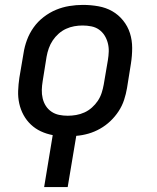

<svg xmlns="http://www.w3.org/2000/svg" viewBox="-20 -548 640 783"><path d="M160 215 195 3Q169 -2 146.5 -12.5Q124 -23 106 -40Q88 -57 76 -79Q64 -101 58.5 -126Q53 -151 54 -177.5Q55 -204 59 -231L76 -331Q80 -358 90 -385Q100 -412 117 -436Q134 -460 158 -478.5Q182 -497 208.5 -508Q235 -519 263 -523.5Q291 -528 318 -528Q350 -528 381 -522.5Q412 -517 437.5 -502.5Q463 -488 482 -464.5Q501 -441 510 -412.5Q519 -384 519 -352.5Q519 -321 514 -289L498 -189Q494 -165 486 -140.5Q478 -116 463.5 -94Q449 -72 430 -54Q411 -36 388 -23Q365 -10 340.5 -3Q316 4 291 6L256 215ZM256 -76Q273 -76 290.5 -79Q308 -82 324.5 -89.5Q341 -97 355 -109.5Q369 -122 379 -137Q389 -152 394.5 -169Q400 -186 403 -203L420 -303Q423 -321 423.5 -338.5Q424 -356 419.5 -373Q415 -390 406 -404Q397 -418 383.5 -427.5Q370 -437 352.5 -440.5Q335 -444 317 -444Q300 -444 283 -441Q266 -438 249.5 -430.5Q233 -423 219 -410.5Q205 -398 195 -383Q185 -368 179 -351Q173 -334 170 -317L154 -217Q151 -199 150.5 -181.5Q150 -164 154 -147Q158 -130 167 -116Q176 -102 190 -92.5Q204 -83 221 -79.5Q238 -76 256 -76Z"/></svg>

Font: Iosevka SS04 Medium Extended
Style: Italic
Weight: 500
Width: 7
Italic angle: -9°
Monospace: yes
Designer: Belleve Invis
Foundry: Belleve Invis
Version: Version 19.0.0; ttfautohint (v1.8.4)